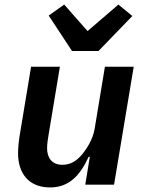

<svg xmlns="http://www.w3.org/2000/svg" viewBox="-20 -808 640 840"><path d="M353 0H479L565 -516H439L394 -244C386 -196 357 -155 343 -137C318 -106 291 -87 253 -87C204 -87 186 -122 186 -159C186 -180 190 -203 193 -221L242 -516H116L69 -233C62 -192 59 -163 59 -137C59 -53 103 12 199 12C282 12 330 -40 368 -122H373ZM411 -585 559 -738 498 -788 363 -672 261 -788 193 -740 295 -585Z"/></svg>

Font: IBM Plex Mono SmBld
Style: Italic
Weight: 600
Italic angle: -9.5°
Monospace: yes
Designer: Mike Abbink, Paul van der Laan, Pieter van Rosmalen
Foundry: Bold Monday
Version: Version 2.004